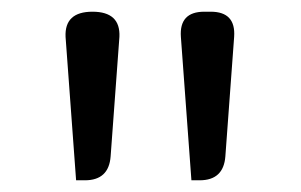

<svg xmlns="http://www.w3.org/2000/svg" viewBox="-20 -791 515 328"><path d="M110 -483 92 -728Q90 -771 138 -771Q186 -771 184 -728L169 -524Q166 -483 125 -483ZM307 -483 289 -728Q286 -771 329 -771H340Q383 -771 380 -728L365 -524Q362 -483 321 -483Z"/></svg>

Font: Raw Maruko Gothic CJK TC
Style: Regular
Weight: 400
Version: Version 1.001